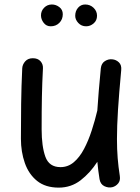

<svg xmlns="http://www.w3.org/2000/svg" viewBox="-20 -795 629 860"><path d="M522.9 -480.5Q513.2 -376 508.5 -302.7Q503.9 -229.5 503.9 -172.9Q503.9 -126 507.1 -86.7Q510.3 -47.4 516.6 -7.3Q520 13.7 509.3 26.6Q498.5 39.6 482.9 43.5Q464.8 47.4 447.3 38.8Q429.7 30.3 425.8 7.3Q419.4 -32.7 416 -70.3Q383.8 -20.5 341.1 12.5Q298.3 45.4 243.2 45.4Q183.6 45.4 146.2 15.4Q108.9 -14.6 91.3 -64.7Q73.7 -114.7 73.7 -173.8Q73.7 -251 74.7 -329.3Q75.7 -407.7 79.6 -489.3Q80.6 -506.3 93 -520.3Q105.5 -534.2 127 -534.2Q149.4 -534.2 161.4 -520.8Q173.3 -507.3 172.4 -489.3Q168.9 -423.3 167.7 -361.6Q166.5 -299.8 166.5 -215.8Q166.5 -139.2 183.3 -92.8Q200.2 -46.4 251 -46.4Q284.7 -46.4 310.8 -68.6Q336.9 -90.8 356.4 -127.9Q376 -165 390.6 -210Q405.3 -254.9 416 -300.3V-301.3Q418.5 -341.3 422.4 -387.9Q426.3 -434.6 431.6 -489.3Q434.1 -511.2 449.7 -521.2Q465.3 -531.2 482.9 -529.3Q500 -527.8 512.7 -515.6Q525.4 -503.4 522.9 -480.5ZM414.6 -724.6Q414.6 -703.1 399.4 -690.2Q384.3 -677.2 365.7 -677.2Q344.7 -677.2 330.8 -692.1Q316.9 -707 316.9 -724.1Q316.9 -745.6 329.6 -760.3Q342.3 -774.9 361.3 -774.9Q383.8 -774.9 399.2 -760Q414.6 -745.1 414.6 -724.6ZM261.2 -731.4Q261.2 -708 245.8 -692.6Q230.5 -677.2 207 -677.2Q187.5 -677.2 175.5 -692.9Q163.6 -708.5 163.6 -726.1Q163.6 -746.1 177.7 -760.5Q191.9 -774.9 212.4 -774.9Q230.5 -774.9 245.8 -763.2Q261.2 -751.5 261.2 -731.4Z"/></svg>

Font: Mikhak-FD Medium
Style: Regular
Weight: 500
Designer: Amin Abedi
Version: Version 3.2